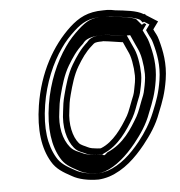

<svg xmlns="http://www.w3.org/2000/svg" viewBox="-50 -733 718 765"><g transform="rotate(-5 309.5 -351.0)"><path d="M457.6 -553 467.9 -530C473.7 -516.1 477.5 -510.9 481.9 -498C486.8 -483.7 490.4 -461.9 492.3 -444L493.9 -416C494 -408 493.2 -399 491.6 -389C489.7 -377 487.8 -367 485.9 -359C483.4 -343.6 477.9 -330.9 472.4 -318C466.2 -303 456.6 -273.9 448 -259C420.8 -212.6 384.4 -159.8 335.2 -140C333.8 -140 332.8 -139.7 332 -139C327.5 -139.7 322.8 -140 318.2 -140C305.1 -141.3 291.9 -142.9 282.4 -148C270.5 -154.5 255.8 -158.2 247.6 -168C225.1 -194.7 212.9 -245.3 221.5 -300C222.5 -310.7 223.8 -320.7 225.3 -330C226.7 -339.3 229.1 -350 232.3 -362C242.7 -401.3 253.8 -440.1 272.8 -472C290.5 -501.5 308.2 -527.6 331.8 -548C337 -553.1 345.1 -561 350.9 -561C353 -561.7 354.7 -562 356 -562C360.8 -562.7 366.8 -563 374.2 -563C378.9 -563.7 382.3 -563.7 384.2 -563L400.9 -561C416.6 -559 438.4 -555.1 454.6 -553ZM551.9 -656C551.3 -656.7 550.9 -657 550.6 -657H550.1C523.1 -673.7 478.4 -677.4 438 -682L421.5 -685C412.4 -686.3 402.1 -686.7 390.7 -686C328.4 -686 291.6 -665.2 255.1 -632C181.5 -563.9 123.1 -461.3 102.4 -331C87.1 -234 97.8 -159.2 130.5 -104C148.6 -72.4 176.2 -56.9 209.2 -39C234.7 -24.1 272.3 -16 313.5 -16C327 -16.7 341.4 -19.3 356.8 -24C418.2 -44.4 464.8 -89.6 503.9 -138C532.3 -174 558.8 -211.5 576.2 -260C593.9 -303.3 606.1 -335.6 614.8 -390C624.7 -452.5 614.5 -504.2 602 -549C596.4 -570.3 590.7 -575.3 582.9 -593L604.7 -623L557.4 -653L555.2 -658ZM461.5 -578C444.6 -580.2 424.8 -583.6 407.8 -585.8L394.1 -587.5C381.5 -589.5 379.4 -588.3 376.5 -588C367.9 -587.9 363.1 -587.6 358 -587C352.8 -586.5 351.4 -586 349.5 -585.6C326.5 -580.6 319.2 -568.1 316.1 -565C288.4 -540.8 269.6 -512.2 251.5 -482.1C229.6 -445.3 218.3 -404.1 207.9 -364.7C204.5 -352.1 201.9 -340.5 200.3 -330C198.8 -320.6 197.3 -308.5 196.4 -299.2C187.1 -238.4 199.6 -183.1 227.1 -150.3C240.9 -133.9 259.4 -130.1 267.7 -125.6C283 -117.3 299.1 -116.4 313 -115H314.2C317.7 -115 321.1 -114.8 324.6 -114.3L336.7 -112.5L342.4 -117.4C403.4 -142.5 442.1 -202.5 469.5 -249.3C481 -269.2 490.3 -298.6 495.5 -311.7C501.4 -325.3 507.8 -341.1 510.7 -357.9C513.1 -368.5 514.7 -376.8 516.6 -389C518.4 -400.3 519.3 -410.8 519.2 -420.7L517.6 -449.8C515.5 -469.1 512 -491.7 506 -509.2C500.7 -524.7 496.8 -530 491.5 -542.7L475.6 -578ZM548.6 -626.8 569.2 -613.7 553.9 -592.6 559.4 -580.1C568.7 -559.2 572.6 -557.5 577.4 -539.1C589.7 -495.1 598.9 -447.6 589.8 -390C581.5 -337.8 570.5 -309.2 552.9 -266.1C534.6 -221.2 513.5 -187.7 484.9 -151.5C447.4 -105 405 -65.4 352.6 -47.7C338.5 -43.5 326.5 -41.5 316.8 -41C278.3 -41.1 245.6 -48.7 224.2 -61.2C190.4 -79.5 168.1 -92.5 152.9 -118.9C123.3 -169 112.6 -237.7 127.4 -331C141.1 -417.4 174.7 -495.3 214.3 -551.2C231.3 -576.1 249.8 -595.7 270.7 -615C303.4 -644.7 331 -661 386.7 -661H387.4C397.3 -661.6 407.2 -661.2 413.7 -660.3L430.5 -657.2C471.5 -652.6 513.2 -647.7 533.7 -635.6L543.6 -623.8ZM336.1 -583.6C341.4 -584.7 348.5 -586.3 353.9 -586.8C358.2 -587.3 366.6 -587.9 374.1 -588C377 -588.2 383.7 -589.6 399.2 -587.1L412.4 -585.5C429.5 -583.4 448 -580 462.6 -578L489.1 -578L506.8 -538.6C512.2 -525.7 516.1 -520.4 521.2 -505.5C527 -488.7 530.3 -467.3 532.5 -447.7L534.1 -419C534.2 -409 533.3 -399.9 531.6 -389C529.7 -376.9 528 -367.8 525.8 -358.3C523.1 -342 516.9 -327.3 511.2 -314C505.6 -300.2 496.3 -271.1 485.7 -252.6C458.9 -206.9 424.7 -149.4 358.2 -120.9L346.4 -110.7L319.2 -114.6C317.4 -114.9 315.8 -115 314.2 -115H311C295.7 -116.6 274.8 -117.4 254.4 -128.5C249.2 -131.3 226.2 -137.4 211.6 -154.7C183.8 -187.8 172.3 -240.8 181.4 -299.5C182.4 -309.3 183.8 -320.6 185.3 -330C186.9 -340 189.4 -351.3 192.7 -363.7C203.1 -403.1 214.2 -443.2 235.2 -478.6C253.3 -508.6 270.7 -535.6 299.1 -560.5C302.5 -563.8 306.5 -576.1 336.1 -583.6ZM548.8 -621 539.1 -615.2 518.7 -639.4C502.7 -648.2 466.4 -652.9 425.2 -657.6L407.9 -660.7C404.3 -661.2 395.8 -661.4 388.6 -661H386.7C343 -661 321.2 -649.9 287.7 -619.4C266.9 -600.2 248.1 -580.4 230.8 -555.1C190.7 -498.3 156.3 -418.9 142.4 -331C127.4 -236.3 138.4 -165.3 168.4 -114.5C183.9 -87.6 203.7 -76.7 237.7 -58.3C256 -47.6 282.2 -41.3 315.7 -41C321.6 -41.4 330.8 -42.9 341.5 -46.1C386.5 -61.4 430.1 -100.2 468.2 -147.3C496.1 -182.6 520.4 -217 537.1 -263.5C555.1 -307.5 566.3 -336.7 574.8 -390C584.2 -449.5 574.6 -498.3 562.3 -542.5C557.2 -561.9 549.6 -571.8 540.3 -592.8L557 -615.8Z"/></g></svg>

Font: Tape
Style: Regular
Weight: 500
Foundry: Cannot Into Space Fonts
Version: Version 0.97